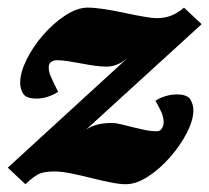

<svg xmlns="http://www.w3.org/2000/svg" viewBox="-27 -471 544 499"><path d="M161.1 -101.6 159.2 -105.5Q172.9 -118.2 197.8 -134.8Q222.7 -151.4 262.7 -151.4Q274.4 -151.4 288.1 -147.9Q301.8 -144.5 317.4 -140.6Q333 -136.7 349.1 -133.3Q365.2 -129.9 380.9 -129.9Q389.6 -129.9 394 -137.7Q398.4 -145.5 398.4 -154.3Q398.4 -160.2 396 -169.9Q393.6 -179.7 377 -209Q388.7 -216.8 403.3 -221.2Q418 -225.6 432.6 -225.6Q460 -225.6 467.8 -212.4Q475.6 -199.2 475.6 -184.6Q475.6 -159.2 459 -126.5Q442.4 -93.8 415.5 -63Q388.7 -32.2 357.9 -12.2Q327.1 7.8 299.8 7.8Q284.2 7.8 259.8 2.9Q235.4 -2 208.5 -8.8Q181.6 -15.6 156.7 -20.5Q131.8 -25.4 114.3 -25.4Q94.7 -25.4 79.6 -21Q64.5 -16.6 39.1 7.8L-6.8 -35.2L329.1 -342.8L328.1 -338.9Q314.5 -326.2 293.5 -312Q272.5 -297.9 250 -297.9Q235.4 -297.9 218.3 -300.3Q201.2 -302.7 183.6 -306.2Q166 -309.6 149.9 -312Q133.8 -314.5 120.1 -314.5Q112.3 -314.5 106 -310.1Q99.6 -305.7 99.6 -295.9Q99.6 -285.2 104.5 -273.4Q109.4 -261.7 124 -232.4Q112.3 -224.6 97.7 -219.7Q83 -214.8 68.4 -214.8Q41 -214.8 33.2 -227.5Q25.4 -240.2 25.4 -255.9Q25.4 -282.2 42 -315.9Q58.6 -349.6 85.4 -380.4Q112.3 -411.1 143.1 -431.2Q173.8 -451.2 201.2 -451.2Q218.8 -451.2 244.1 -447.3Q269.5 -443.4 296.9 -437.5Q324.2 -431.6 346.7 -427.7Q369.1 -423.8 379.9 -423.8Q401.4 -423.8 418.5 -430.7Q435.5 -437.5 451.2 -451.2L497.1 -408.2Z"/></svg>

Font: Crimson Pro Black
Style: Italic
Weight: 900
Italic angle: -12°
Designer: Jacques Le Bailly
Foundry: Baron von Fonthausen
Version: Version 1.003